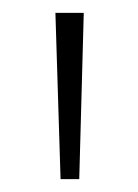

<svg xmlns="http://www.w3.org/2000/svg" viewBox="-20 -734 214 298"><path d="M110 -714H66L74 -456H103Z"/></svg>

Font: Noto Sans Georgian Condensed ExtraLight
Style: Regular
Weight: 200
Width: 3
Designer: Monotype Design Team, Akaki Razmadze
Foundry: Google LLC
Version: Version 2.005